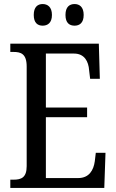

<svg xmlns="http://www.w3.org/2000/svg" viewBox="-20 -930 576 950"><path d="M349 -803C373 -803 394 -816 394 -856C394 -896 373 -910 349 -910C324 -910 304 -896 304 -856C304 -816 324 -803 349 -803ZM191 -803C215 -803 237 -816 237 -856C237 -896 215 -910 191 -910C167 -910 147 -896 147 -856C147 -816 167 -803 191 -803ZM31 0H496L502 -174H454L449 -132C443 -88 421 -49 367 -49H207V-350H411V-398H207V-665H346C398 -665 418 -626 421 -582L426 -540H474L469 -714H31V-673H47C83 -673 112 -664 112 -601V-108C112 -51 85 -41 47 -41H31Z"/></svg>

Font: Noto Serif Lao Condensed
Style: Regular
Weight: 400
Width: 3
Designer: Monotype Design Team
Foundry: Monotype Imaging Inc.
Version: Version 2.003